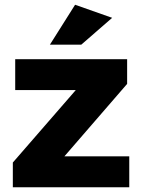

<svg xmlns="http://www.w3.org/2000/svg" viewBox="-20 -788 593 808"><path d="M34 0V-104L299 -409H44V-539H515V-435L251 -130H524V0ZM190 -600 296 -768 452 -713 322 -600Z"/></svg>

Font: Trueno
Style: Bd
Weight: 700
Designer: Julieta Ulanovsky
Foundry: Julieta Ulanovsky
Version: Version 3.001b